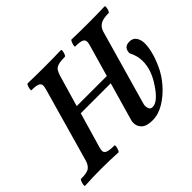

<svg xmlns="http://www.w3.org/2000/svg" viewBox="-155 -898 1141 1141"><g transform="rotate(-45 415.5 -327.5)"><path d="M-8 4Q-12 4 -10.5 -7.5Q-9 -19 -4.5 -30.5Q0 -42 4 -42Q57 -42 75 -56.5Q93 -71 101 -99L233 -565Q239 -584 237.5 -597Q236 -610 221 -616.5Q206 -623 169 -623Q165 -623 166.5 -634Q168 -645 172.5 -656.5Q177 -668 182 -668Q217 -667 252 -666.5Q287 -666 322 -666Q357 -666 392 -666.5Q427 -667 461 -668Q466 -668 464.5 -656.5Q463 -645 458.5 -634Q454 -623 448 -623Q410 -623 391 -616.5Q372 -610 364 -597Q356 -584 350 -565L292 -366H545L602 -565Q608 -584 606.5 -597Q605 -610 589.5 -616.5Q574 -623 536 -623Q532 -623 534 -634Q536 -645 541 -656.5Q546 -668 550 -668Q585 -667 619.5 -666.5Q654 -666 689 -666Q724 -666 759 -666.5Q794 -667 828 -668Q833 -668 831.5 -656.5Q830 -645 826 -634Q822 -623 816 -623Q768 -623 746 -608.5Q724 -594 716 -565L585 -105Q580 -90 580 -78Q580 -65 586 -54Q592 -43 608 -43Q651 -43 705 -124Q733 -165 746 -203Q759 -241 759 -277Q759 -323 736 -366Q736 -416 784 -416Q814 -416 828 -394.5Q842 -373 842 -345Q842 -312 832 -273Q822 -234 802 -190Q779 -138 738 -91.5Q697 -45 648.5 -16Q600 13 551 13Q503 13 481 -7Q459 -27 459 -58Q459 -65 461 -73.5Q463 -82 468 -99L531 -319H279L215 -99Q209 -80 210.5 -67.5Q212 -55 228.5 -48.5Q245 -42 285 -42Q290 -42 288 -30.5Q286 -19 281.5 -7.5Q277 4 273 4Q238 2 203 1Q168 0 133 0Q98 0 62.5 1Q27 2 -8 4Z"/></g></svg>

Font: Junicode
Style: Bold Italic
Weight: 700
Italic angle: -11°
Designer: Peter S. Baker
Version: Version 2.100; ttfautohint (v1.8.4)